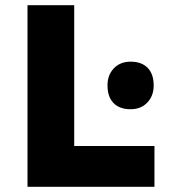

<svg xmlns="http://www.w3.org/2000/svg" viewBox="-20 -720 650 740"><path d="M86 0V-700H266V-157.3H575.3V0ZM483.3 -299Q440.8 -299 417.6 -322.8Q394.3 -346.7 394.3 -390.7Q394.3 -431 418.8 -456.7Q443.3 -482.3 483.3 -482.3Q525.9 -482.3 549.1 -458.5Q572.3 -434.7 572.3 -390.7Q572.3 -350.3 547.8 -324.7Q523.3 -299 483.3 -299Z"/></svg>

Font: Lexend Medium
Style: Regular
Weight: 500
Designer: Bonnie Shaver-Troup, Thomas Jockin
Foundry: Lexend
Version: Version 1.005